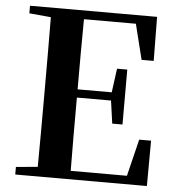

<svg xmlns="http://www.w3.org/2000/svg" viewBox="-53 -790 771 840"><g transform="rotate(5 333.0 -370.5)"><path d="M551.8 -547.9 513.2 -703.1H285.2Q284.2 -628.9 284.2 -552Q284.2 -475.1 284.2 -395H434.1L448.2 -500H493.2V-258.8H448.2L434.1 -358.9H284.2Q284.2 -273.4 284.2 -193.8Q284.2 -114.3 285.2 -37.1H532.2L571.8 -199.2H624L623 0H44.9V-33.2L140.1 -42Q140.6 -116.2 140.9 -192.4Q141.1 -268.6 141.1 -346.2V-394Q141.1 -470.7 140.9 -546.6Q140.6 -622.6 140.1 -699.2L44.9 -708V-741.2H603L605 -547.9Z"/></g></svg>

Font: Source Han Serif TW
Style: Bold
Weight: 700
Designer: Ryoko NISHIZUKA Ë•øÂ°öÊ∂ºÂ≠ê (kana & ideographs); Frank Grie√ühammer (Latin, Greek & Cyrillic); Wenlong ZHANG Âº†ÊñáÈæô 
Foundry: Adobe
Version: Version 2.003;hotconv 1.1.1;makeotfexe 2.6.0